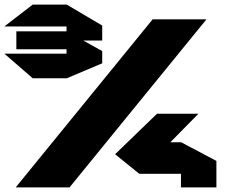

<svg xmlns="http://www.w3.org/2000/svg" viewBox="-25 -814 995 834"><path d="M117 -474 -5 -580V-581H264V-474ZM46 -600V-678H264V-600ZM-5 -699V-700L117 -794H264V-699ZM264 -638V-794H265L419 -703V-638ZM264 -474V-678H265L419 -592V-539L265 -474ZM44 0V-1L638 -730H871V-729L277 0ZM580 -59 591 -196H761V-59ZM580 -59 475 -144 657 -320H836V-319ZM761 0V-196H762L915 -115V0Z"/></svg>

Font: Foldit Black
Style: Regular
Weight: 900
Version: Version 1.003